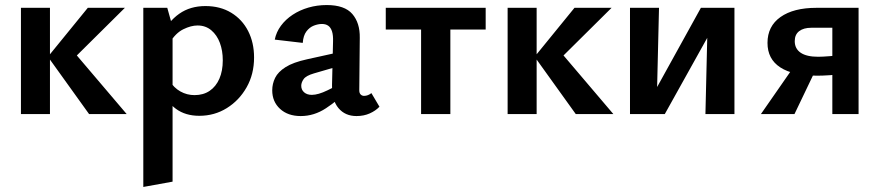

<svg xmlns="http://www.w3.org/2000/svg" viewBox="-20 -452 3486 761"><path d="M333 0 170 -227 328 -421H475L249 -197V-274L482 0ZM63 0V-421H178V0Z M770 7Q715 7 677.5 -20.5Q640 -48 624 -97L652 -132Q669 -104 695 -89.5Q721 -75 751 -75Q786 -75 811 -92Q836 -109 849.5 -140Q863 -171 863 -213Q863 -251 851.5 -282Q840 -313 817.5 -332Q795 -351 763 -351Q737 -351 706.5 -336Q676 -321 653 -283L613 -304Q647 -367 690.5 -397.5Q734 -428 794 -428Q853 -428 896.5 -401.5Q940 -375 963.5 -329Q987 -283 987 -224Q987 -158 957.5 -106Q928 -54 879 -23.5Q830 7 770 7ZM548 289V-421H643L664 -346V268Z M1393 8Q1348 8 1321.5 -23.5Q1295 -55 1296 -116L1300 -286Q1301 -312 1296 -327.5Q1291 -343 1281 -350Q1271 -357 1256 -357Q1241 -357 1224 -350.5Q1207 -344 1194.5 -327.5Q1182 -311 1180 -282L1069 -295Q1075 -325 1093.5 -350Q1112 -375 1140 -393.5Q1168 -412 1202.5 -422Q1237 -432 1275 -432Q1346 -432 1376.5 -396.5Q1407 -361 1406 -302L1404 -94Q1404 -83 1409.5 -77.5Q1415 -72 1423 -72Q1431 -72 1438.5 -75Q1446 -78 1452 -83L1484 -29Q1469 -13 1445.5 -2.5Q1422 8 1393 8ZM1172 8Q1121 8 1090 -20.5Q1059 -49 1059 -94Q1059 -120 1070.5 -143.5Q1082 -167 1112 -186Q1142 -205 1197 -217L1360 -253L1365 -202L1224 -161Q1193 -152 1183.5 -138.5Q1174 -125 1174 -112Q1174 -96 1185.5 -86Q1197 -76 1216 -76Q1241 -76 1278 -94Q1315 -112 1361 -136L1363 -97Q1319 -54 1272 -23Q1225 8 1172 8Z M1649 0V-421H1765V0ZM1509 -335V-421H1905V-335Z M2262 0 2099 -227 2257 -421H2404L2178 -197V-274L2411 0ZM1992 0V-421H2107V0Z M2776 0 2786 -421H2891V0ZM2477 0V-421H2592L2582 0ZM2553 0V-50L2758 -421H2820V-368L2615 0Z M3279 0V-342H3196Q3165 -342 3147.5 -328.5Q3130 -315 3130 -289Q3130 -259 3153.5 -243Q3177 -227 3223 -227Q3240 -227 3270.5 -229.5Q3301 -232 3327 -236V-160Q3300 -156 3270 -154Q3240 -152 3220 -152Q3123 -152 3072.5 -185Q3022 -218 3022 -282Q3022 -348 3073.5 -384.5Q3125 -421 3216 -421H3383V0ZM2996 0 3135 -200 3208 -165 3129 0Z"/></svg>

Font: Ysabeau Office
Style: Bold
Weight: 700
Designer: Christian Thalmann (Catharsis Fonts)
Version: Version 2.001;gftools[0.9.30]; featfreeze: tnum,lnum,ss02